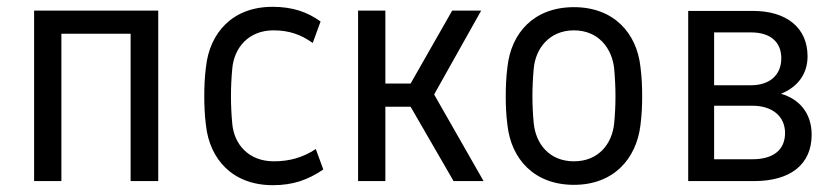

<svg xmlns="http://www.w3.org/2000/svg" viewBox="-20 -531 2455 563"><path d="M80 0H160V-432H363V0H444V-500H80Z M780 12C839 12 882 -3 928 -34L906 -94C868 -69 829 -58 783 -58C708 -58 666 -109 661 -169C656 -224 656 -274 661 -329C666 -390 708 -442 782 -442C829 -442 863 -429 897 -405L920 -468C881 -496 838 -511 779 -511C662 -511 595 -435 584 -335C580 -304 579 -276 579 -249C579 -222 580 -195 584 -163C595 -64 662 12 780 12Z M1030 0H1110V-218H1184L1310 0H1398L1253 -254L1391 -500H1306L1184 -286H1110V-500H1030Z M1663 11C1779 11 1846 -65 1858 -164C1862 -195 1863 -222 1863 -249C1863 -276 1862 -304 1858 -335C1847 -435 1779 -510 1663 -510C1546 -510 1479 -435 1468 -335C1464 -304 1463 -275 1463 -248C1463 -222 1464 -195 1468 -164C1479 -65 1546 11 1663 11ZM1663 -58C1591 -58 1551 -109 1545 -170C1540 -223 1540 -274 1545 -329C1550 -389 1591 -442 1663 -442C1735 -442 1775 -389 1781 -329C1786 -273 1786 -223 1781 -170C1775 -109 1735 -58 1663 -58Z M1998 0H2191C2298 0 2360 -49 2360 -136C2360 -200 2323 -241 2270 -256C2317 -275 2348 -312 2348 -366C2348 -449 2287 -499 2188 -499H1998ZM2186 -64H2074V-221H2186C2247 -221 2282 -188 2282 -141C2282 -91 2247 -64 2186 -64ZM2182 -281H2074V-436H2182C2240 -436 2271 -407 2271 -360C2271 -312 2238 -281 2182 -281Z"/></svg>

Font: Finlandica
Style: Regular
Weight: 400
Designer: Niklas Ekholm, Juho Hiilivirta, Jaakko Suomalainen
Foundry: Helsinki Type Studio
Version: Version 2.000;Glyphs 3.2 (3202)